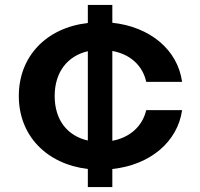

<svg xmlns="http://www.w3.org/2000/svg" viewBox="-20 -671 808 776"><path d="M335 85H434V12C587 -4 698 -98 716 -226H571C556 -161 505 -115 434 -102V-465C506 -452 557 -406 571 -340H716C698 -471 585 -563 434 -579V-651H335V-578C167 -559 56 -443 56 -283C56 -123 168 -8 335 12ZM201 -283C201 -380 253 -445 335 -464V-103C252 -122 201 -186 201 -283Z"/></svg>

Font: Bounded Med
Style: Regular
Weight: 500
Designer: Vlad Churkin
Version: Version 3.0